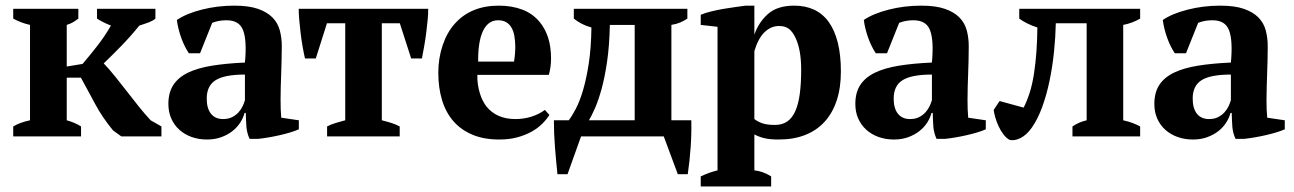

<svg xmlns="http://www.w3.org/2000/svg" viewBox="-20 -488 4629 687"><path d="M327.1 -456.5H536.1V-421.4Q527.8 -414.1 514.6 -408.9Q501.5 -403.8 478.5 -396.5Q447.8 -358.4 414.8 -324.5Q381.8 -290.5 351.1 -261.2Q371.6 -239.7 392.1 -214.1Q412.6 -188.5 433.6 -161.6Q454.6 -134.8 475.8 -107.9Q497.1 -81.1 519 -57.6L557.6 -35.6V0H414.1L384.8 -21Q345.7 -68.4 320.3 -116.2Q307.6 -140.1 294.9 -163.3Q282.2 -186.5 269.5 -210H218.8V-57.6Q248.5 -49.3 270 -35.6V0H27.3V-35.6Q52.2 -50.3 87.4 -57.6V-398.9Q71.8 -402.3 56.6 -408Q41.5 -413.6 27.3 -421.4V-456.5H260.3V-421.4Q251.5 -414.6 242.7 -409.2Q233.9 -403.8 218.8 -398.9V-250L275.4 -259.3Q301.8 -290 328.4 -324.2Q355 -358.4 377 -396.5Q361.3 -402.8 350.1 -408.4Q338.9 -414.1 327.1 -421.4Z M983.9 -132.3Q983.9 -112.3 984.4 -97.7Q984.9 -83 986.3 -66.9L1049.3 -57.6V-25.4Q1037.6 -20 1019.3 -14.4Q1001 -8.8 980.5 -4.2Q960 0.5 939.7 3.9Q919.4 7.3 904.3 8.8H873Q868.2 -2 865.5 -12.2Q862.8 -22.5 861.8 -32.7Q860.8 -43.5 860.4 -56.2Q859.9 -68.8 859.4 -84H855Q850.6 -66.4 839.6 -49.3Q828.6 -32.2 811.5 -18.8Q794.4 -5.4 771.5 2.9Q748.5 11.2 720.7 11.2Q690.9 11.2 665.8 2.2Q640.6 -6.8 622.1 -23.4Q603.5 -40 593 -63.5Q582.5 -86.9 582.5 -116.2Q582.5 -156.7 600.1 -183.8Q617.7 -210.9 652.3 -227.8Q687 -244.6 738 -252.9Q789.1 -261.2 856.4 -264.2Q863.8 -342.8 850.1 -378.9Q836.9 -415.5 790.5 -415.5Q762.2 -415.5 739.3 -406.2L695.8 -297.4H655.8Q648.4 -308.1 641.4 -322.3Q634.3 -336.4 628.7 -352.1Q623 -367.7 618.9 -384.3Q614.7 -400.9 612.8 -416.5Q646.5 -439.5 702.1 -453.6Q757.8 -467.8 818.4 -467.8Q870.1 -467.8 903.1 -456.3Q936 -444.8 955.1 -425.3Q974.1 -405.8 981.2 -379.2Q988.3 -352.5 988.3 -322.8Q988.3 -294.9 987.5 -270.5Q986.8 -246.1 986.1 -223.1Q985.4 -200.2 984.6 -178Q983.9 -155.8 983.9 -132.3ZM778.3 -62Q797.4 -62 811 -69.1Q824.7 -76.2 834 -86.7Q843.3 -97.2 848.6 -108.9Q854 -120.6 856.4 -129.9V-221.2Q783.7 -221.2 751.7 -201.2Q719.7 -181.2 719.7 -135.3Q719.7 -100.1 734.9 -81.1Q750 -62 778.3 -62Z M1410.2 0H1150.4V-35.6Q1164.6 -43 1182.1 -48.3Q1199.7 -53.7 1215.3 -57.6V-404.8H1149.9L1109.9 -278.8H1071.3Q1066.9 -297.9 1062.7 -321.5Q1058.6 -345.2 1055.7 -369.4Q1052.7 -393.6 1050.8 -416.3Q1048.8 -439 1048.8 -456.5H1512.2Q1512.2 -439.9 1510.3 -417.5Q1508.3 -395 1505.1 -370.8Q1502 -346.7 1497.8 -322.5Q1493.7 -298.3 1489.7 -278.8H1451.2L1410.6 -404.8H1346.2V-57.6Q1367.7 -52.2 1381.8 -47.6Q1396 -43 1410.2 -35.6Z M1945.8 -76.7Q1936 -61 1920.4 -45.4Q1904.8 -29.8 1882.8 -17.3Q1860.8 -4.9 1831.8 3.2Q1802.7 11.2 1766.6 11.2Q1711.4 11.2 1670.7 -5.9Q1629.9 -22.9 1602.5 -54.2Q1575.2 -85.4 1561.8 -129.6Q1548.3 -173.8 1548.3 -228Q1548.3 -279.3 1563.7 -325.4Q1579.1 -371.6 1606.9 -402.8Q1664.6 -467.8 1765.1 -467.8Q1811.5 -467.8 1848.9 -453.6Q1886.2 -439.5 1911.1 -409.2Q1930.7 -385.7 1941.2 -353.3Q1951.7 -320.8 1951.7 -278.3Q1951.7 -248 1943.8 -220.2H1688Q1687.5 -202.6 1689.9 -186Q1692.4 -169.4 1696.8 -154.8Q1701.2 -140.1 1707.3 -128.2Q1713.4 -116.2 1720.2 -107.4Q1756.8 -62 1824.2 -62Q1853.5 -62 1880.6 -70.3Q1907.7 -78.6 1929.7 -94.7ZM1762.2 -415.5Q1743.7 -415.5 1730 -405.3Q1716.3 -395 1707.5 -375.7Q1698.7 -356.4 1694.6 -329.1Q1690.4 -301.8 1690.9 -267.6H1819.3Q1824.2 -298.3 1823.7 -325.2Q1823.2 -344.7 1820.1 -361.3Q1816.9 -377.9 1809.8 -389.9Q1802.7 -401.9 1791 -408.7Q1779.3 -415.5 1762.2 -415.5Z M2059.1 0 2010.7 135.3H1974.6Q1969.2 83.5 1965.6 36.4Q1961.9 -10.7 1961.9 -57.6H2015.1Q2026.4 -72.3 2040.3 -98.6Q2054.2 -125 2066.2 -165.3Q2078.1 -205.6 2086.7 -261Q2095.2 -316.4 2096.2 -389.6Q2076.7 -395 2061.3 -403.1Q2045.9 -411.1 2033.2 -421.4V-456.5H2439.5V-421.4Q2427.2 -413.1 2413.8 -407.5Q2400.4 -401.9 2382.3 -398.9V-57.6H2453.6Q2454.6 -8.3 2451.2 39.8Q2447.8 87.9 2440.9 135.3H2405.3L2355 0ZM2162.1 -398.9Q2160.6 -324.7 2152.3 -268.1Q2144 -211.4 2132.6 -169.9Q2121.1 -128.4 2108.9 -100.8Q2096.7 -73.2 2087.4 -57.6H2251V-398.9Z M2739.3 179.2H2487.3V143.1Q2520 127.9 2547.4 121.6V-392.1L2487.3 -398.9V-435.1Q2502 -441.4 2523.4 -446.8Q2544.9 -452.1 2567.9 -456.1Q2590.8 -460 2612.1 -462.9Q2633.3 -465.8 2647.9 -467.8H2679.2V-365.2H2679.7Q2694.8 -408.7 2728.5 -438.5Q2762.2 -467.8 2821.8 -467.8Q2861.8 -467.8 2892.8 -453.4Q2923.8 -439 2945.1 -409.7Q2966.3 -380.4 2977.5 -336.2Q2988.8 -292 2988.8 -231.9Q2988.8 -173.8 2973.9 -128.7Q2959 -83.5 2930.4 -52.2Q2901.9 -21 2860.6 -4.9Q2819.3 11.2 2766.1 11.2Q2734.9 11.2 2716.8 6.8Q2708 4.9 2698.5 1.5Q2689 -2 2679.2 -6.8V121.6Q2693.4 123 2708 127.9Q2722.7 132.8 2739.3 143.1ZM2767.1 -395Q2739.3 -395 2716.3 -373.5Q2693.4 -352.1 2679.2 -305.2V-62Q2693.4 -51.3 2710 -46.1Q2726.6 -41 2752.9 -41Q2779.3 -41 2797.1 -53.5Q2814.9 -65.9 2825.9 -90.8Q2836.9 -115.7 2841.8 -152.6Q2846.7 -189.5 2846.7 -237.8Q2846.7 -274.9 2841.6 -303.2Q2836.4 -331.5 2826.7 -352.1Q2817.4 -372.6 2804 -383.8Q2790.5 -395 2767.1 -395Z M3441.9 -132.3Q3441.9 -112.3 3442.4 -97.7Q3442.9 -83 3444.3 -66.9L3507.3 -57.6V-25.4Q3495.6 -20 3477.3 -14.4Q3459 -8.8 3438.5 -4.2Q3418 0.5 3397.7 3.9Q3377.4 7.3 3362.3 8.8H3331.1Q3326.2 -2 3323.5 -12.2Q3320.8 -22.5 3319.8 -32.7Q3318.8 -43.5 3318.4 -56.2Q3317.9 -68.8 3317.4 -84H3313Q3308.6 -66.4 3297.6 -49.3Q3286.6 -32.2 3269.5 -18.8Q3252.4 -5.4 3229.5 2.9Q3206.5 11.2 3178.7 11.2Q3148.9 11.2 3123.8 2.2Q3098.6 -6.8 3080.1 -23.4Q3061.5 -40 3051 -63.5Q3040.5 -86.9 3040.5 -116.2Q3040.5 -156.7 3058.1 -183.8Q3075.7 -210.9 3110.4 -227.8Q3145 -244.6 3196 -252.9Q3247.1 -261.2 3314.5 -264.2Q3321.8 -342.8 3308.1 -378.9Q3294.9 -415.5 3248.5 -415.5Q3220.2 -415.5 3197.3 -406.2L3153.8 -297.4H3113.8Q3106.4 -308.1 3099.4 -322.3Q3092.3 -336.4 3086.7 -352.1Q3081.1 -367.7 3076.9 -384.3Q3072.8 -400.9 3070.8 -416.5Q3104.5 -439.5 3160.2 -453.6Q3215.8 -467.8 3276.4 -467.8Q3328.1 -467.8 3361.1 -456.3Q3394 -444.8 3413.1 -425.3Q3432.1 -405.8 3439.2 -379.2Q3446.3 -352.5 3446.3 -322.8Q3446.3 -294.9 3445.6 -270.5Q3444.8 -246.1 3444.1 -223.1Q3443.4 -200.2 3442.6 -178Q3441.9 -155.8 3441.9 -132.3ZM3236.3 -62Q3255.4 -62 3269 -69.1Q3282.7 -76.2 3292 -86.7Q3301.3 -97.2 3306.6 -108.9Q3312 -120.6 3314.5 -129.9V-221.2Q3241.7 -221.2 3209.7 -201.2Q3177.7 -181.2 3177.7 -135.3Q3177.7 -100.1 3192.9 -81.1Q3208 -62 3236.3 -62Z M3642.6 -103Q3653.8 -124 3663.8 -154.8Q3673.8 -185.5 3679.7 -224.1Q3685.5 -262.7 3688.5 -303.7Q3691.4 -344.7 3691.9 -389.6Q3673.3 -395.5 3656.5 -403.8Q3639.6 -412.1 3627 -421.4V-456.5H4059.6V-421.4Q4030.8 -404.8 3999 -398.9V-57.6Q4018.6 -53.2 4033.2 -47.6Q4047.9 -42 4059.6 -35.6V0H3817.4V-35.6Q3828.6 -43 3840.1 -48.3Q3851.6 -53.7 3868.2 -57.6V-404.8H3757.8Q3756.8 -356.4 3751.5 -303.7Q3746.1 -251 3735.8 -200.9Q3725.6 -150.9 3709.7 -106.7Q3693.8 -62.5 3671.9 -31.2Q3653.3 -4.9 3631.6 5.9Q3609.9 16.6 3592.8 12.7Q3580.6 6.3 3570.3 -7.3Q3560.1 -21 3552.7 -37.1Q3545.4 -53.2 3541 -68.8Q3536.6 -84.5 3535.6 -94.7L3556.6 -126.5Z M4511.7 -132.3Q4511.7 -112.3 4512.2 -97.7Q4512.7 -83 4514.2 -66.9L4577.1 -57.6V-25.4Q4565.4 -20 4547.1 -14.4Q4528.8 -8.8 4508.3 -4.2Q4487.8 0.5 4467.5 3.9Q4447.3 7.3 4432.1 8.8H4400.9Q4396 -2 4393.3 -12.2Q4390.6 -22.5 4389.6 -32.7Q4388.7 -43.5 4388.2 -56.2Q4387.7 -68.8 4387.2 -84H4382.8Q4378.4 -66.4 4367.4 -49.3Q4356.4 -32.2 4339.4 -18.8Q4322.3 -5.4 4299.3 2.9Q4276.4 11.2 4248.5 11.2Q4218.8 11.2 4193.6 2.2Q4168.5 -6.8 4149.9 -23.4Q4131.3 -40 4120.8 -63.5Q4110.4 -86.9 4110.4 -116.2Q4110.4 -156.7 4127.9 -183.8Q4145.5 -210.9 4180.2 -227.8Q4214.8 -244.6 4265.9 -252.9Q4316.9 -261.2 4384.3 -264.2Q4391.6 -342.8 4377.9 -378.9Q4364.7 -415.5 4318.4 -415.5Q4290 -415.5 4267.1 -406.2L4223.6 -297.4H4183.6Q4176.3 -308.1 4169.2 -322.3Q4162.1 -336.4 4156.5 -352.1Q4150.9 -367.7 4146.7 -384.3Q4142.6 -400.9 4140.6 -416.5Q4174.3 -439.5 4230 -453.6Q4285.6 -467.8 4346.2 -467.8Q4397.9 -467.8 4430.9 -456.3Q4463.9 -444.8 4482.9 -425.3Q4502 -405.8 4509 -379.2Q4516.1 -352.5 4516.1 -322.8Q4516.1 -294.9 4515.4 -270.5Q4514.6 -246.1 4513.9 -223.1Q4513.2 -200.2 4512.5 -178Q4511.7 -155.8 4511.7 -132.3ZM4306.2 -62Q4325.2 -62 4338.9 -69.1Q4352.5 -76.2 4361.8 -86.7Q4371.1 -97.2 4376.5 -108.9Q4381.8 -120.6 4384.3 -129.9V-221.2Q4311.5 -221.2 4279.5 -201.2Q4247.6 -181.2 4247.6 -135.3Q4247.6 -100.1 4262.7 -81.1Q4277.8 -62 4306.2 -62Z"/></svg>

Font: PT Astra Serif
Style: Bold
Weight: 700
Designer: A.Korolkova, I. Chaeva
Foundry: ParaType Ltd
Version: Version 1.002